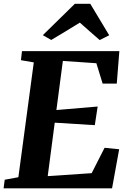

<svg xmlns="http://www.w3.org/2000/svg" viewBox="-28 -1020 700 1040"><path d="M-8.5 0 -2.5 -46.5 71.5 -60 155 -682 85.5 -694 91 -743H618.5L604.5 -567H528L494 -677.5L312.5 -690L277.5 -424L501 -443L485.5 -342L268.5 -355.5L230.5 -66L468.5 -82L538.5 -219.5L617.5 -211.5L579 0ZM204 -829.5 377.5 -999.5H461L563.5 -829L512 -803Q485 -826.5 458 -850.2Q431 -874 404.5 -897.5Q366 -873.5 327 -850Q288 -826.5 249.5 -803.5Z"/></svg>

Font: Merriweather 28pt ExtraBold
Style: Italic
Weight: 800
Italic angle: -7.8°
Version: Version 2.101